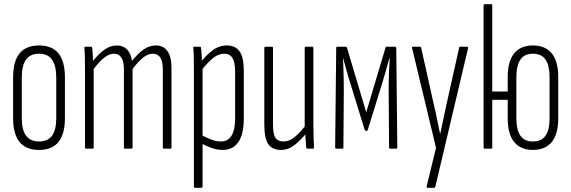

<svg xmlns="http://www.w3.org/2000/svg" viewBox="-20 -703 2702 908"><path d="M165 6Q103 6 72.5 -31.5Q42 -69 42 -144V-337Q42 -413 72.5 -450.5Q103 -488 165 -488Q226 -488 256.5 -450.5Q287 -413 287 -337V-144Q287 -69 256.5 -31.5Q226 6 165 6ZM165 -34Q206 -34 226 -61Q246 -88 246 -145V-336Q246 -393 226 -421Q206 -449 165 -449Q123 -449 103 -421Q83 -393 83 -336V-145Q83 -88 103.5 -61Q124 -34 165 -34Z M387 0Q382 0 382 -6V-367Q382 -401 381.5 -428.5Q381 -456 379 -475Q378 -482 383 -482H411Q415 -482 416 -476Q418 -460 418.5 -444.5Q419 -429 420 -415Q450 -452 476.5 -470Q503 -488 533 -488Q562 -488 580.5 -469.5Q599 -451 604 -415Q634 -452 660.5 -470Q687 -488 717 -488Q753 -488 772 -461Q791 -434 791 -383V-6Q791 0 786 0H755Q750 0 750 -6V-376Q750 -411 738.5 -430Q727 -449 703 -449Q681 -449 658.5 -432Q636 -415 607 -377V-6Q607 0 602 0H571Q566 0 566 -6V-376Q566 -411 554.5 -430Q543 -449 519 -449Q498 -449 475 -432Q452 -415 423 -377V-6Q423 0 418 0Z M1034 6Q1007 6 980.5 -3.5Q954 -13 930 -26V-66Q952 -54 976.5 -44Q1001 -34 1026 -34Q1058 -34 1075 -61.5Q1092 -89 1092 -145V-363Q1092 -408 1079.5 -428.5Q1067 -449 1041 -449Q1010 -449 981.5 -423.5Q953 -398 927 -363L924 -403Q954 -441 984.5 -464.5Q1015 -488 1053 -488Q1093 -488 1113 -460Q1133 -432 1133 -368V-144Q1133 -69 1107.5 -31.5Q1082 6 1034 6ZM902 185Q897 185 897 179V-371Q897 -402 896.5 -428.5Q896 -455 894 -476Q893 -482 898 -482H925Q930 -482 931 -476Q933 -459 934 -438.5Q935 -418 935 -403L938 -388V179Q938 185 933 185Z M1309 6Q1268 6 1249 -21Q1230 -48 1230 -113V-476Q1230 -482 1235 -482H1266Q1271 -482 1271 -476V-115Q1271 -67 1283 -50.5Q1295 -34 1320 -34Q1350 -34 1377 -57.5Q1404 -81 1430 -117L1433 -78Q1404 -42 1374 -18Q1344 6 1309 6ZM1433 0Q1429 0 1428 -6Q1426 -29 1424.5 -55.5Q1423 -82 1423 -97L1421 -101V-476Q1421 -482 1426 -482H1457Q1462 -482 1462 -476V-115Q1462 -81 1463 -54Q1464 -27 1465 -7Q1465 0 1460 0Z M1570 0Q1565 0 1565 -6L1570 -476Q1570 -482 1575 -482H1615Q1620 -482 1621 -477L1712 -172L1803 -477Q1804 -482 1809 -482H1849Q1854 -482 1854 -476L1859 -6Q1859 0 1854 0H1825Q1820 0 1820 -6L1818 -281Q1818 -296 1818.5 -323Q1819 -350 1820.5 -378.5Q1822 -407 1823 -427H1821Q1813 -398 1805.5 -370.5Q1798 -343 1791 -321L1719 -88Q1718 -85 1716.5 -84.5Q1715 -84 1712 -84Q1710 -84 1708.5 -84.5Q1707 -85 1705 -88L1633 -321Q1626 -343 1618.5 -370.5Q1611 -398 1603 -427H1602Q1603 -407 1604 -378.5Q1605 -350 1605.5 -323Q1606 -296 1606 -281L1604 -6Q1604 0 1599 0Z M2002 185Q1996 185 1998 177L2042 -4L1929 -475Q1927 -482 1932 -482H1966Q1971 -482 1972 -476L2032 -207Q2040 -174 2047 -139Q2054 -104 2061 -71H2062Q2069 -104 2076.5 -139Q2084 -174 2091 -207L2151 -476Q2152 -482 2157 -482H2189Q2192 -482 2193.5 -480Q2195 -478 2193 -473L2039 179Q2038 185 2032 185Z M2267 -399V-677Q2267 -683 2272 -683H2303Q2308 -683 2308 -677V-399ZM2500 6Q2442 6 2411.5 -31.5Q2381 -69 2381 -144V-338Q2381 -413 2411.5 -450.5Q2442 -488 2500 -488Q2559 -488 2589.5 -450.5Q2620 -413 2620 -338V-144Q2620 -69 2589.5 -31.5Q2559 6 2500 6ZM2272 0Q2267 0 2267 -6V-476Q2267 -482 2272 -482H2303Q2308 -482 2308 -476V-270H2401V-231H2308V-6Q2308 0 2303 0ZM2500 -34Q2541 -34 2560 -61.5Q2579 -89 2579 -144V-338Q2579 -393 2560 -421Q2541 -449 2500 -449Q2460 -449 2441 -421Q2422 -393 2422 -338V-144Q2422 -89 2441 -61.5Q2460 -34 2500 -34Z"/></svg>

Font: Sofia Sans Extra Condensed Light
Style: Regular
Weight: 300
Designer: Botio Nikoltchev, Ani Petrova
Foundry: lettersoup
Version: Version 4.101